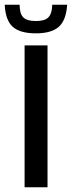

<svg xmlns="http://www.w3.org/2000/svg" viewBox="-54 -792 304 812"><path d="M50 0V-600H147V0ZM-34 -772H29Q29 -734 44.5 -718.5Q60 -703 98 -703Q135 -703 150.5 -718.5Q166 -734 167 -772H230Q226 -707 195 -679Q164 -651 98 -651Q30 -651 -0.5 -679Q-31 -707 -34 -772Z"/></svg>

Font: Big Shoulders Text SemiBold
Style: Regular
Weight: 600
Designer: Patric King
Foundry: XO Type Co
Version: Version 1.000; ttfautohint (v1.8.2)